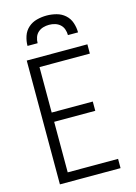

<svg xmlns="http://www.w3.org/2000/svg" viewBox="-140 -1028 779 1101"><g transform="rotate(-15 250.0 -477.5)"><path d="M74 0V-735H434V-680H135V-410H379V-355H135V-55H434V0ZM100 -815Q100 -844 109.5 -872.5Q119 -901 141 -920.5Q163 -940 192 -947.5Q221 -955 250 -955Q279 -955 308 -947.5Q337 -940 359 -920.5Q381 -901 390.5 -872.5Q400 -844 400 -815H340Q340 -833 334 -850Q328 -867 315 -878.5Q302 -890 285 -895Q268 -900 250 -900Q232 -900 215 -895Q198 -890 185 -878.5Q172 -867 166 -850Q160 -833 160 -815Z"/></g></svg>

Font: Iosevka Custom Light
Style: Regular
Weight: 300
Monospace: yes
Designer: Belleve Invis
Foundry: Belleve Invis
Version: Version 27.3.5